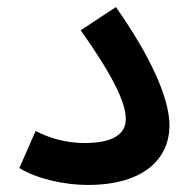

<svg xmlns="http://www.w3.org/2000/svg" viewBox="-20 -519 542 545"><path d="M35 -42C87 -10 166 6 229 6C389 6 461 -69 461 -163C461 -240 408 -358 309 -499L209 -433C317 -281 337 -217 337 -181C337 -138 300 -113 220 -113C167 -113 121 -127 81 -147Z"/></svg>

Font: Noto Sans Arabic UI SmBd
Style: Regular
Weight: 600
Designer: Monotype Design Team, Nadine Chahine and Nizar Qandah
Foundry: Monotype Imaging Inc.
Version: Version 2.010